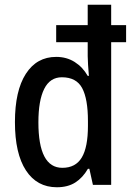

<svg xmlns="http://www.w3.org/2000/svg" viewBox="-20 -780 560 810"><path d="M220 10Q136 10 89.5 -61Q43 -132 43 -265Q43 -397 89 -468.5Q135 -540 217 -540Q261 -540 295 -518.5Q329 -497 350 -460H355Q353 -484 351.5 -506.5Q350 -529 350 -543V-602H217V-674H350V-760H449V-674H512V-602H449V0H372L357 -68H351Q329 -30 297.5 -10Q266 10 220 10ZM243 -72Q299 -72 325 -115.5Q351 -159 351 -249V-269Q351 -363 326.5 -408.5Q302 -454 241 -454Q191 -454 166.5 -405Q142 -356 142 -264Q142 -72 243 -72Z"/></svg>

Font: Noto Sans Telugu Condensed Medium
Style: Regular
Weight: 500
Width: 3
Designer: Jelle Bosma - Monotype Design Team
Foundry: Monotype Imaging Inc.
Version: Version 2.005; ttfautohint (v1.8.4.7-5d5b)